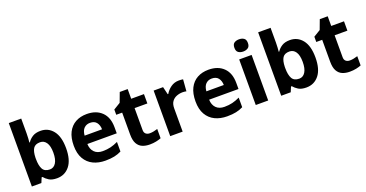

<svg xmlns="http://www.w3.org/2000/svg" viewBox="-35 -1456 4125 2162"><g transform="rotate(-20 2027.5 -375.0)"><path d="M227 -583Q227 -552 225 -522Q223 -492 221 -475H227Q249 -509 286 -532.5Q323 -556 382 -556Q474 -556 531 -484.5Q588 -413 588 -274Q588 -134 530 -62Q472 10 378 10Q318 10 283.5 -11.5Q249 -33 227 -60H217L192 0H78V-760H227ZM334 -437Q276 -437 252.5 -401Q229 -365 227 -291V-275Q227 -196 250.5 -153.5Q274 -111 336 -111Q382 -111 409 -153.5Q436 -196 436 -276Q436 -356 408.5 -396.5Q381 -437 334 -437Z M936 -556Q1049 -556 1115 -491.5Q1181 -427 1181 -308V-236H829Q831 -173 866.5 -137Q902 -101 965 -101Q1018 -101 1061 -111.5Q1104 -122 1150 -144V-29Q1110 -9 1065.5 0.5Q1021 10 958 10Q876 10 813 -20.5Q750 -51 714 -113Q678 -175 678 -269Q678 -365 710.5 -428.5Q743 -492 801 -524Q859 -556 936 -556ZM937 -450Q894 -450 865.5 -422Q837 -394 832 -335H1041Q1040 -385 1015 -417.5Q990 -450 937 -450Z M1532 -109Q1557 -109 1580 -114Q1603 -119 1626 -126V-15Q1602 -5 1566.5 2.5Q1531 10 1489 10Q1440 10 1401.5 -6Q1363 -22 1340.5 -61.5Q1318 -101 1318 -171V-434H1247V-497L1329 -547L1372 -662H1467V-546H1620V-434H1467V-171Q1467 -140 1485 -124.5Q1503 -109 1532 -109Z M2041 -556Q2052 -556 2067 -555Q2082 -554 2091 -552L2080 -412Q2073 -414 2059.5 -415.5Q2046 -417 2036 -417Q1998 -417 1963 -403.5Q1928 -390 1906.5 -360Q1885 -330 1885 -278V0H1736V-546H1849L1871 -454H1878Q1902 -496 1944 -526Q1986 -556 2041 -556Z M2395 -556Q2508 -556 2574 -491.5Q2640 -427 2640 -308V-236H2288Q2290 -173 2325.5 -137Q2361 -101 2424 -101Q2477 -101 2520 -111.5Q2563 -122 2609 -144V-29Q2569 -9 2524.5 0.5Q2480 10 2417 10Q2335 10 2272 -20.5Q2209 -51 2173 -113Q2137 -175 2137 -269Q2137 -365 2169.5 -428.5Q2202 -492 2260 -524Q2318 -556 2395 -556ZM2396 -450Q2353 -450 2324.5 -422Q2296 -394 2291 -335H2500Q2499 -385 2474 -417.5Q2449 -450 2396 -450Z M2836 -760Q2869 -760 2893 -744.5Q2917 -729 2917 -687Q2917 -646 2893 -630Q2869 -614 2836 -614Q2802 -614 2778.5 -630Q2755 -646 2755 -687Q2755 -729 2778.5 -744.5Q2802 -760 2836 -760ZM2910 -546V0H2761V-546Z M3215 -583Q3215 -552 3213 -522Q3211 -492 3209 -475H3215Q3237 -509 3274 -532.5Q3311 -556 3370 -556Q3462 -556 3519 -484.5Q3576 -413 3576 -274Q3576 -134 3518 -62Q3460 10 3366 10Q3306 10 3271.5 -11.5Q3237 -33 3215 -60H3205L3180 0H3066V-760H3215ZM3322 -437Q3264 -437 3240.5 -401Q3217 -365 3215 -291V-275Q3215 -196 3238.5 -153.5Q3262 -111 3324 -111Q3370 -111 3397 -153.5Q3424 -196 3424 -276Q3424 -356 3396.5 -396.5Q3369 -437 3322 -437Z M3929 -109Q3954 -109 3977 -114Q4000 -119 4023 -126V-15Q3999 -5 3963.5 2.5Q3928 10 3886 10Q3837 10 3798.5 -6Q3760 -22 3737.5 -61.5Q3715 -101 3715 -171V-434H3644V-497L3726 -547L3769 -662H3864V-546H4017V-434H3864V-171Q3864 -140 3882 -124.5Q3900 -109 3929 -109Z"/></g></svg>

Font: Noto Sans Gurmukhi
Style: Bold
Weight: 700
Designer: Jelle Bosma - Monotype Design Team
Foundry: Monotype Imaging Inc.
Version: Version 2.004; ttfautohint (v1.8.4.7-5d5b)